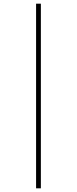

<svg xmlns="http://www.w3.org/2000/svg" viewBox="-20 -781 418 1043"><path d="M176 -761H202V242H176Z"/></svg>

Font: Noto Sans Gujarati ExtraCondensed Thin
Style: Regular
Weight: 100
Width: 2
Designer: Jelle Bosma - Monotype Design Team, Universal Thirst
Foundry: Monotype Imaging Inc.
Version: Version 2.106; ttfautohint (v1.8.4.7-5d5b)